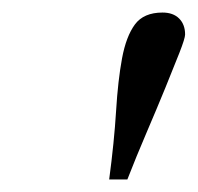

<svg xmlns="http://www.w3.org/2000/svg" viewBox="-20 -850 315 306"><path d="M154 -564Q162 -624 165 -673Q168 -722 174.5 -757Q181 -792 195 -811Q209 -830 239 -830Q256 -830 265.5 -820.5Q275 -811 275 -795Q275 -789 266 -766Q257 -743 243.5 -710Q230 -677 213.5 -638.5Q197 -600 183 -564Z"/></svg>

Font: SVN-Libre Baskerville
Style: Italic
Weight: 400
Italic angle: -14°
Designer: Pablo Impallari, Rodrigo Fuenzalida
Foundry: Pablo Impallari, Rodrigo Fuenzalida
Version: Version 1.000; ttfautohint (v1.8.4)